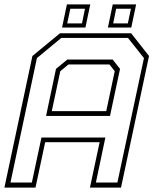

<svg xmlns="http://www.w3.org/2000/svg" viewBox="-37 -851 701 871"><path d="M-17 0 110 -597 235 -700H558L639 -597L512 0H371L415 -206H168L124 0ZM10.5 -23H107.5L151 -227H441L398 -23H495.5L616 -587.5L543.5 -679H241L130.5 -587.5ZM198 -347H445L483.5 -528L459.5 -558.5H273.5L236.5 -528ZM172 -325 217 -538.5 268.5 -581H474L507.5 -538.5L462 -325ZM452.5 -726 474.5 -831H580.5L558.5 -726ZM244.5 -726 266.5 -831H372.5L350.5 -726ZM268 -745H335L348.5 -811.5H282ZM476.5 -745H543L557 -811.5H490Z"/></svg>

Font: Tourney Thin ExtraLight
Style: Italic
Weight: 250
Italic angle: -12°
Version: Version 1.015